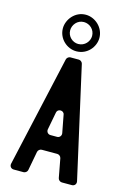

<svg xmlns="http://www.w3.org/2000/svg" viewBox="-135 -977 700 1041"><g transform="rotate(15 215.0 -456.0)"><path d="M52 0H107C117 0 127 -8 129 -18L149 -125C151 -135 161 -143 171 -143H258C268 -143 278 -135 280 -125L300 -18C302 -8 312 0 322 0H378C393 0 403 -12 400 -27L260 -650C258 -659 248 -667 239 -667H191C182 -667 172 -659 170 -650L30 -27C27 -12 37 0 52 0ZM174 -258 193 -358C197 -381 232 -381 236 -358L255 -258C257 -244 247 -232 233 -232H196C182 -232 172 -244 174 -258ZM213 -707C275 -707 316 -759 316 -809C316 -867 266 -912 213 -912C152 -912 111 -858 111 -809C111 -751 160 -707 213 -707ZM213 -748C181 -748 152 -774 152 -809C152 -839 176 -871 213 -871C246 -871 275 -845 275 -809C275 -779 250 -748 213 -748Z"/></g></svg>

Font: DIN Rundschrift
Style: Eng
Weight: 400
Width: 3
Version: Version 1.027